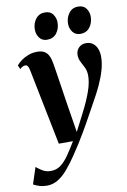

<svg xmlns="http://www.w3.org/2000/svg" viewBox="-140 -807 734 1114"><g transform="rotate(-10 226.5 -250.0)"><path d="M63.5 -431.5Q60 -449 54.5 -456Q49 -463 41 -463Q32.5 -463 25 -459Q17.5 -455 8.5 -447.5L-1.5 -470.5Q10 -484.5 28.5 -498Q47 -511.5 70.8 -520.2Q94.5 -529 122 -529Q149 -529 165.5 -518.8Q182 -508.5 190.8 -488.8Q199.5 -469 204 -440Q209 -409.5 215 -370.2Q221 -331 227.5 -288Q234 -245 240.5 -203Q247 -161 253 -125L268 -31L318.5 -129Q337.5 -166 351 -196.8Q364.5 -227.5 373.2 -253.2Q382 -279 386 -301Q390 -323 390 -342.5Q389.5 -369 379.8 -389.5Q370 -410 360 -428.5Q350 -447 350 -469Q350 -495.5 367 -512.2Q384 -529 408.5 -529Q435 -529 451.2 -516Q467.5 -503 475.2 -482.5Q483 -462 483 -437.5Q483 -399.5 471.2 -358.5Q459.5 -317.5 439.5 -274.2Q419.5 -231 393.5 -185.5Q378 -157.5 362.8 -129.8Q347.5 -102 332 -74.2Q316.5 -46.5 300 -18.5Q283.5 9.5 265 39Q246.5 68.5 225 100Q195.5 144 167.2 177Q139 210 109 228Q79 246 44.5 246Q20 246 0.8 240Q-18.5 234 -35 225L-3 127.5Q7.5 137 29.8 151.5Q52 166 81 166Q115 166 140.2 146.8Q165.5 127.5 188.5 94Q211.5 60.5 237 18H153.5ZM192 -587.5Q163.5 -587.5 147.5 -608.5Q131.5 -629.5 131.5 -658.5Q131.5 -694 151.5 -720Q171.5 -746 205.5 -746Q238 -746 253.2 -724.2Q268.5 -702.5 268.5 -676.5Q268.5 -640.5 248.8 -614Q229 -587.5 192 -587.5ZM388 -587.5Q359.5 -587.5 343.2 -608.5Q327 -629.5 327 -658.5Q327.5 -694 347.2 -720Q367 -746 401 -746Q433.5 -746 449 -724.2Q464.5 -702.5 464 -676.5Q464 -640.5 444.2 -614Q424.5 -587.5 388 -587.5Z"/></g></svg>

Font: Merriweather 120pt
Style: Bold Italic
Weight: 700
Italic angle: -7.8°
Version: Version 2.101